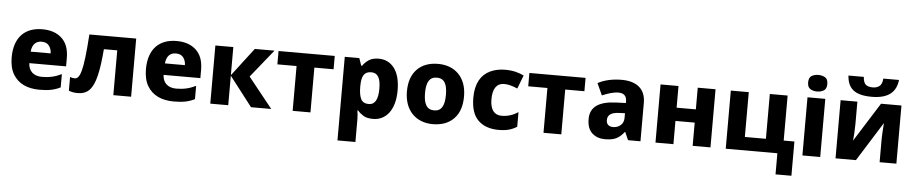

<svg xmlns="http://www.w3.org/2000/svg" viewBox="-50 -1176 8588 1805"><g transform="rotate(5 4244.0 -273.0)"><path d="M309.1 -559.1C149.4 -559.1 43.9 -465.3 43.9 -271C43.9 -207 56.2 -153.8 80.6 -112.3C129.4 -28.8 218.3 9.8 329.1 9.8C373.5 9.8 411.1 6.8 441.4 0.5C471.7 -5.9 500.5 -15.6 527.8 -29.8V-154.8C466.8 -125.5 412.6 -112.8 342.8 -112.8C262.2 -112.8 216.3 -158.7 213.9 -231H561V-309.1C561 -391.1 538.6 -453.1 493.2 -495.6C447.8 -538.1 386.2 -559.1 309.1 -559.1ZM312 -441.9C343.3 -441.9 366.7 -432.1 381.8 -412.6C397 -392.6 405.3 -368.7 405.8 -339.8H216.8C224.1 -410.6 259.8 -441.9 312 -441.9Z M1194.8 -548.8H752.9C741.2 -369.1 727.5 -260.7 710.9 -201.7C694.3 -142.6 674.8 -126 651.9 -126C635.3 -126 620.1 -128.9 606.9 -134.8V-5.9C629.9 4.4 658.2 9.8 691.9 9.8C738.3 9.8 774.9 -4.4 802.2 -33.2C856.9 -90.3 883.8 -213.9 900.9 -422.9H1026.9V0H1194.8Z M1576.2 -559.1C1416.5 -559.1 1311 -465.3 1311 -271C1311 -207 1323.2 -153.8 1347.7 -112.3C1396.5 -28.8 1485.4 9.8 1596.2 9.8C1640.6 9.8 1678.2 6.8 1708.5 0.5C1738.8 -5.9 1767.6 -15.6 1794.9 -29.8V-154.8C1733.9 -125.5 1679.7 -112.8 1609.9 -112.8C1529.3 -112.8 1483.4 -158.7 1481 -231H1828.1V-309.1C1828.1 -391.1 1805.7 -453.1 1760.3 -495.6C1714.8 -538.1 1653.3 -559.1 1576.2 -559.1ZM1579.1 -441.9C1610.4 -441.9 1633.8 -432.1 1648.9 -412.6C1664.1 -392.6 1672.4 -368.7 1672.9 -339.8H1483.9C1491.2 -410.6 1526.9 -441.9 1579.1 -441.9Z M2111.3 -283.2V-548.8H1941.9V0H2111.3V-278.8L2326.2 0H2517.1L2288.1 -286.1L2500 -548.8H2314Z M3068.4 -548.8H2538.1V-422.9H2719.2V0H2887.2V-422.9H3068.4Z M3483.4 -559.1C3444.8 -559.1 3413.6 -551.3 3389.6 -535.2C3365.7 -519 3346.7 -500.5 3332.5 -479H3324.2L3300.3 -548.8H3163.1V240.2H3332.5V27.8C3332.5 -3.9 3329.1 -31.7 3325.2 -57.1H3332.5C3345.7 -40.5 3363.8 -25.4 3386.2 -11.2C3408.2 2.9 3439 9.8 3478.5 9.8C3597.2 9.8 3685.5 -88.9 3685.5 -275.9C3685.5 -368.2 3667 -438.5 3630.4 -486.8C3593.8 -535.2 3544.4 -559.1 3483.4 -559.1ZM3424.3 -425.8C3484.4 -425.8 3513.2 -380.9 3513.2 -277.8C3513.2 -176.8 3484.4 -126 3426.3 -126C3390.1 -126 3365.7 -139.2 3352.5 -165C3339.4 -190.9 3332.5 -228.5 3332.5 -276.9V-292C3334 -381.3 3356.4 -425.8 3424.3 -425.8Z M4312.5 -275.9C4312.5 -458 4200.7 -559.1 4044.4 -559.1C3960.4 -559.1 3894.5 -534.7 3846.2 -485.8C3797.9 -436.5 3773.4 -366.7 3773.4 -275.9C3773.4 -93.3 3885.3 9.8 4041.5 9.8C4125.5 9.8 4191.9 -15.1 4240.2 -64.5C4288.6 -113.8 4312.5 -184.1 4312.5 -275.9ZM3944.3 -275.9C3944.3 -377.4 3973.6 -429.2 4042.5 -429.2C4113.3 -429.2 4141.6 -377.4 4141.6 -275.9C4141.6 -173.8 4113.3 -120.1 4043.5 -120.1C3973.1 -120.1 3944.3 -173.8 3944.3 -275.9Z M4664.6 9.8C4740.7 9.8 4790 -5.9 4835.4 -35.2V-172.9C4788.6 -142.1 4738.3 -125 4679.7 -125C4612.8 -125 4571.3 -169.9 4571.3 -272.9C4571.3 -374.5 4610.4 -424.8 4678.2 -424.8C4719.7 -424.8 4757.8 -413.1 4804.7 -393.1L4853.5 -520C4808.1 -543 4750.5 -559.1 4678.2 -559.1C4624.5 -559.1 4576.7 -549.3 4534.7 -529.3C4450.7 -489.3 4400.4 -405.3 4400.4 -272C4400.4 -173.8 4423.8 -102.5 4470.7 -57.6C4517.1 -12.7 4582 9.8 4664.6 9.8Z M5435.5 -548.8H4905.3V-422.9H5086.4V0H5254.4V-422.9H5435.5Z M5776.4 -560.1C5688.5 -560.1 5611.8 -542.5 5551.3 -509.8L5602.5 -397.9C5655.8 -420.9 5709 -438 5756.3 -438C5804.7 -438 5833.5 -415 5833.5 -361.8V-346.2L5739.3 -342.8C5581.1 -336.4 5497.6 -281.7 5497.6 -166C5497.6 -106 5513.7 -62 5545.4 -33.2C5577.1 -4.4 5617.7 9.8 5666.5 9.8C5711.9 9.8 5747.6 3.4 5773.4 -9.8C5799.3 -22.5 5824.2 -43.9 5847.7 -74.2H5851.6L5884.3 0H6001.5V-363.8C6001.5 -492.2 5918.9 -560.1 5776.4 -560.1ZM5833.5 -250V-206.1C5833.5 -176.8 5823.7 -153.8 5804.7 -136.7C5785.2 -119.6 5761.2 -110.8 5733.4 -110.8C5696.3 -110.8 5669.4 -128.9 5669.4 -169.9C5669.4 -216.8 5698.7 -245.6 5782.7 -248Z M6143.1 -548.8V0H6312.5V-219.2H6494.1V0H6662.1V-548.8H6494.1V-344.2H6312.5V-548.8Z M7443.4 -124H7342.3V-548.8H7174.3V-126H6975.6V-548.8H6806.2V0H7293.5V199.2H7443.4Z M7614.7 -767.1C7589.4 -767.1 7567.9 -761.7 7550.3 -751C7532.2 -740.2 7523.4 -719.7 7523.4 -689C7523.4 -659.2 7532.2 -638.7 7550.3 -627.4C7567.9 -616.2 7589.4 -610.8 7614.7 -610.8C7638.7 -610.8 7659.7 -616.2 7677.7 -627.4C7695.8 -638.7 7704.6 -659.2 7704.6 -689C7704.6 -719.7 7695.8 -740.2 7677.7 -751C7659.7 -761.7 7638.7 -767.1 7614.7 -767.1ZM7529.8 -548.8V0H7697.8V-548.8Z M8224.6 -786.1C8222.2 -751.5 8212.4 -727.5 8195.8 -714.4C8178.7 -701.2 8157.7 -694.8 8132.3 -694.8C8103 -694.8 8081.1 -701.2 8066.4 -713.4C8051.8 -725.6 8043 -750 8040.5 -786.1H7895.5C7903.3 -670.4 7962.4 -606 8130.4 -606C8298.3 -606 8360.8 -680.2 8372.6 -786.1ZM8000.5 -548.8H7842.3V0H8034.7L8266.6 -370.1C8264.6 -335.4 8258.3 -260.7 8258.3 -210V0H8416.5V-548.8H8223.6L7991.7 -180.2C7995.6 -206.1 8000.5 -290.5 8000.5 -334Z"/></g></svg>

Font: Noto Reveo Sans
Style: Regular
Weight: 800
Designer: Monotype Design Team
Foundry: Monotype Imaging Inc.
Version: Version 2.007